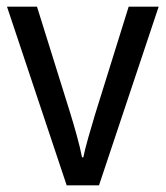

<svg xmlns="http://www.w3.org/2000/svg" viewBox="-20 -556 497 576"><path d="M180 0 1 -536H91L190 -219Q200 -187 210.5 -149Q221 -111 226 -84H230Q234 -105 244.5 -142Q255 -179 265 -212L366 -536H456L277 0Z"/></svg>

Font: Noto Sans Ethiopic SemCond
Style: Regular
Weight: 400
Width: 4
Designer: Monotype Design Team
Foundry: Monotype Imaging Inc.
Version: Version 2.102; ttfautohint (v1.8.4.7-5d5b)